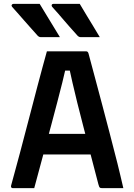

<svg xmlns="http://www.w3.org/2000/svg" viewBox="-20 -967 690 987"><path d="M184 -947Q203 -916 219.5 -888.5Q236 -861 253 -833.5Q270 -806 288 -776Q272 -776 259.5 -776Q247 -776 231.5 -776Q216 -776 191 -776Q185 -776 181 -778Q177 -780 175 -782Q150 -810 133 -829Q116 -848 102.5 -863.5Q89 -879 75 -895Q61 -911 42 -932Q38 -937 40.5 -942Q43 -947 49 -947Q77 -947 94.5 -947Q112 -947 132 -947Q152 -947 184 -947ZM390 -947Q408 -916 425 -888.5Q442 -861 458.5 -833.5Q475 -806 493 -776Q478 -776 465 -776Q452 -776 436.5 -776Q421 -776 396 -776Q390 -776 386 -778Q382 -780 380 -782Q355 -810 338 -829Q321 -848 308 -863.5Q295 -879 281 -895Q267 -911 248 -932Q244 -937 246 -942Q248 -947 254 -947Q283 -947 300.5 -947Q318 -947 337.5 -947Q357 -947 390 -947ZM148 -279H377Q391 -279 405 -279Q419 -279 432 -279L465 -288L478 -230L490 -173H158Q155 -173 152.5 -174.5Q150 -176 148.5 -178.5Q147 -181 147 -184ZM156 0Q129 0 101 0Q73 0 45 0Q42 0 40 -1.5Q38 -3 37 -6Q36 -9 37 -13Q45 -43 57 -86.5Q69 -130 83 -182.5Q97 -235 112 -293Q127 -351 142.5 -409Q158 -467 172 -522Q186 -577 199 -623Q212 -669 221 -703Q272 -703 326.5 -703Q381 -703 423 -703Q427 -703 429 -701.5Q431 -700 432.5 -698Q434 -696 435 -692Q451 -631 469 -565Q487 -499 505.5 -428Q524 -357 544 -281.5Q564 -206 584 -126Q591 -95 599 -64Q607 -33 614 0Q588 0 559 0Q530 0 504 0Q498 0 495 -1.5Q492 -3 490 -7Q488 -11 486 -19Q464 -103 444.5 -178Q425 -253 408 -318.5Q391 -384 377 -440Q363 -496 352.5 -542.5Q342 -589 334 -626L370 -604H285L320 -626Q312 -589 300.5 -543.5Q289 -498 274.5 -442Q260 -386 242 -319Q224 -252 202.5 -172.5Q181 -93 156 0Z"/></svg>

Font: Recursive SemiBold
Style: Regular
Weight: 600
Version: Version 1.085